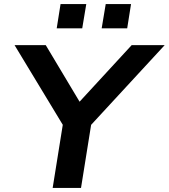

<svg xmlns="http://www.w3.org/2000/svg" viewBox="-20 -928 833 948"><path d="M240 0 298 -362 311 -277 52 -705H206L380 -414H362L630 -705H793L398 -277L438 -362L380 0ZM482 -788 502 -908H627L608 -788ZM260 -788 279 -908H406L386 -788Z"/></svg>

Font: Nunito Sans 10pt SemiExpanded
Style: Bold Italic
Weight: 700
Width: 6
Italic angle: -9°
Designer: Vernon Adams
Foundry: Vernon Adams
Version: Version 3.101;gftools[0.9.27]